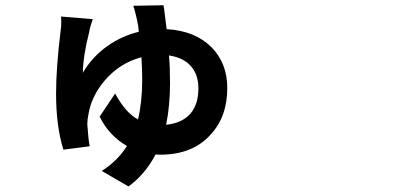

<svg xmlns="http://www.w3.org/2000/svg" viewBox="-20 -625 1540 714"><path d="M458 68.4 358.4 10.7Q417 -26.4 452.1 -82Q384.8 -121.1 350.6 -191.4L408.2 -277.3Q446.3 -206.1 493.2 -180.7Q508.8 -246.1 508.8 -328.1Q508.8 -371.1 505.9 -412.1Q424.8 -390.6 369.1 -325.2Q319.3 -266.6 308.6 -198.2Q304.7 -181.6 304.7 -162.1Q308.6 -104.5 313.5 -81.1L215.8 -68.4Q188.5 -155.3 188.5 -277.3Q188.5 -373 206.1 -516.6Q209 -538.1 207 -563.5L325.2 -553.7Q314.5 -525.4 311.5 -504.9Q289.1 -418 288.1 -354.5Q323.2 -414.1 379.9 -454.1Q432.6 -491.2 496.1 -506.8Q495.1 -527.3 489.3 -551.8Q486.3 -566.4 479.5 -591.8Q476.6 -599.6 475.6 -603.5L587.9 -605.5Q588.9 -600.6 590.8 -587.9Q596.7 -543.9 599.6 -516.6Q705.1 -510.7 766.6 -449.2Q825.2 -389.6 825.2 -297.9Q825.2 -190.4 762.7 -124Q696.3 -49.8 576.2 -49.8Q564.5 -49.8 558.6 -50.8Q520.5 22.5 458 68.4ZM597.7 -161.1Q658.2 -167 689.5 -204.1Q717.8 -238.3 717.8 -296.9Q717.8 -344.7 692.4 -376Q665 -410.2 608.4 -418.9Q612.3 -375 612.3 -317.4Q612.3 -230.5 597.7 -161.1Z"/></svg>

Font: Bpmf GenSeki Gothic B
Style: B
Weight: 700
Foundry: But Ko
Version: Version 1.320